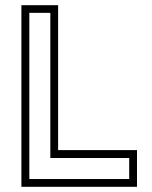

<svg xmlns="http://www.w3.org/2000/svg" viewBox="-20 -720 586 740"><path d="M62.5 0V-700H204V-141.5H508V0ZM93 -30H478V-111H174V-670.5H93Z"/></svg>

Font: Tourney Thin Light
Style: Regular
Weight: 300
Version: Version 1.015